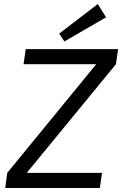

<svg xmlns="http://www.w3.org/2000/svg" viewBox="-20 -934 607 954"><path d="M459 -616 556 -615 112 -74 16 -75ZM487 -75 476 0H6L16 -75ZM567 -690 556 -615H97L108 -690ZM466 -914 507 -848 300 -728 274 -767Z"/></svg>

Font: Exo 2
Style: Italic
Weight: 400
Italic angle: -8°
Designer: Natanael Gama
Foundry: Natanael Gama
Version: Version 2.010